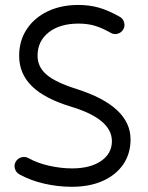

<svg xmlns="http://www.w3.org/2000/svg" viewBox="-20 -714 588 764"><path d="M470.7 -597.2Q462.9 -584 448.2 -579.8Q433.6 -575.7 420.4 -583.5Q383.8 -604 355.5 -612.1Q327.1 -620.1 292.5 -620.1Q218.3 -620.1 173.8 -585.2Q129.4 -550.3 129.4 -492.2Q129.4 -447.8 165.3 -417Q201.2 -386.2 284.7 -359.9Q499.5 -291.5 499.5 -159.2Q499.5 -102.5 470.5 -60.1Q441.4 -17.6 388.9 5.9Q336.4 29.3 265.6 29.3Q210.9 29.3 156.2 16.8Q101.6 4.4 56.6 -20.5Q43.5 -28.3 39.3 -43Q35.2 -57.6 42.5 -70.3Q49.8 -83.5 64.7 -87.9Q79.6 -92.3 92.8 -85Q128.9 -64.9 175.8 -54.4Q222.7 -43.9 266.6 -43.9Q339.4 -43.9 382.3 -73.5Q425.3 -103 425.3 -152.3Q425.3 -240.7 262.7 -289.6Q157.7 -321.3 106.9 -371.1Q56.2 -420.9 56.2 -491.7Q56.2 -551.8 86.2 -597.4Q116.2 -643.1 169.4 -668.7Q222.7 -694.3 292 -694.3Q335.4 -694.3 373.3 -683.6Q411.1 -672.9 457 -647Q469.7 -639.6 473.9 -625Q478 -610.4 470.7 -597.2Z"/></svg>

Font: Mikhak Regular
Style: Regular
Weight: 400
Designer: Amin Abedi
Version: Version 3.3